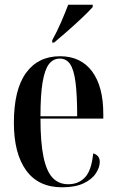

<svg xmlns="http://www.w3.org/2000/svg" viewBox="-20 -786 495 816"><path d="M244 10Q143 10 91 -62Q39 -134 39 -264Q39 -405 90.5 -476Q142 -547 235 -547Q323 -547 371 -483Q419 -419 419 -302V-282H152Q152 -180 165 -118.5Q178 -57 204 -30Q230 -3 270 -3Q314 -3 341.5 -32.5Q369 -62 376 -134Q404 -126 404 -98Q404 -75 387.5 -49.5Q371 -24 335.5 -7Q300 10 244 10ZM308 -292Q308 -382 301 -436Q294 -490 278 -513.5Q262 -537 234 -537Q206 -537 188 -513.5Q170 -490 161 -436.5Q152 -383 152 -292ZM202 -615Q222 -651 239.5 -691.5Q257 -732 270 -766H374V-756Q359 -739 329.5 -711Q300 -683 267.5 -654.5Q235 -626 210 -605H202Z"/></svg>

Font: Noto Serif Display ExtraCondensed SemiBold
Style: Regular
Weight: 600
Width: 2
Designer: Monotype Design Team
Foundry: Monotype Imaging Inc.
Version: Version 2.009